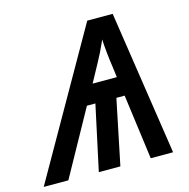

<svg xmlns="http://www.w3.org/2000/svg" viewBox="-164 -817 904 919"><g transform="rotate(-15 288.0 -357.5)"><path d="M320.8 0H213.9L283.2 -321.8H241.2L63 0H-59.1L348.1 -714.8H474.1L582 0H471.2L428.2 -321.8H387.2ZM415 -417 407.2 -477.1Q403.3 -501 398.9 -544.2Q394.5 -587.4 394 -608.9Q381.8 -581.1 367.2 -551.3Q352.5 -521.5 294.9 -417Z"/></g></svg>

Font: Open Sans Semibold
Style: Italic
Weight: 600
Italic angle: -12°
Foundry: Ascender Corporation
Version: Version 1.10